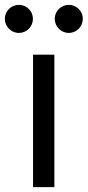

<svg xmlns="http://www.w3.org/2000/svg" viewBox="-59 -771 361 791"><path d="M77.1 0H165V-545.9H77.1ZM224.6 -635.3C256.3 -635.3 282.2 -661.6 282.2 -693.4C282.2 -725.1 256.3 -751 224.6 -751C192.4 -751 166.5 -725.1 166.5 -693.4C166.5 -661.6 192.4 -635.3 224.6 -635.3ZM19 -635.3C50.8 -635.3 76.7 -661.6 76.7 -693.4C76.7 -725.1 50.8 -751 19 -751C-13.2 -751 -39.1 -725.1 -39.1 -693.4C-39.1 -661.6 -13.2 -635.3 19 -635.3Z"/></svg>

Font: Raveo
Style: Regular
Weight: 400
Designer: Jakub Foglar, Rasmus Andersson (Inter)
Foundry: Jakubfoglar.com
Version: Version 1.100;Glyphs 3.2.3 (3260)